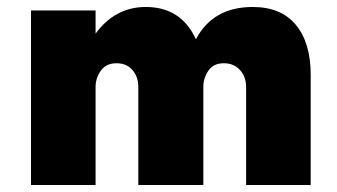

<svg xmlns="http://www.w3.org/2000/svg" viewBox="-20 -530 966 550"><path d="M703.8 -510Q785 -510 827.5 -458.8Q870 -407.5 870 -316.2V0H685V-281.2Q685 -310 667.5 -329.4Q650 -348.8 621.2 -348.8Q591.2 -348.8 576.9 -327.5Q562.5 -306.2 562.5 -281.2V0H376.2V-281.2Q376.2 -310 359.4 -329.4Q342.5 -348.8 313.8 -348.8Q283.8 -348.8 268.8 -327.5Q253.8 -306.2 253.8 -281.2V0H68.8V-500H253.8V-433.8Q310 -510 397.5 -510Q498.8 -510 541.2 -417.5Q590 -510 703.8 -510Z"/></svg>

Font: Now Alt Black
Style: Regular
Weight: 900
Designer: Alfredo Marco Pradil
Foundry: Alfredo Marco Pradil
Version: Version 1.002;PS 001.002;hotconv 1.0.88;makeotf.lib2.5.64775